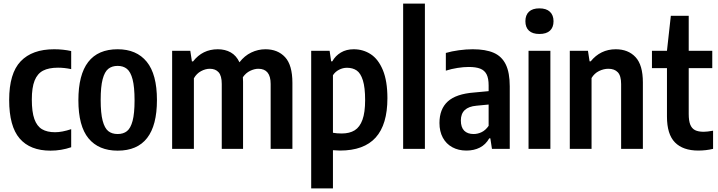

<svg xmlns="http://www.w3.org/2000/svg" viewBox="-20 -828 3996 1068"><path d="M31 -272Q31 -420 95 -487Q159 -554 281 -554Q331.5 -554 376 -544V-443.5Q338 -451.5 303 -451.5Q251 -451.5 219.5 -435Q188 -418.5 172.5 -379.8Q157 -341 157 -274.5Q157 -205.5 171.2 -165.8Q185.5 -126 213.8 -109.2Q242 -92.5 286.5 -92.5Q325 -92.5 376 -109.5V-9Q320.5 10 261 10Q147.5 10 89.2 -57.8Q31 -125.5 31 -272Z M416 -270.5Q416 -554 634.5 -554Q739.5 -554 796.2 -484.5Q853 -415 853 -271.5Q853 10 634.5 10Q529 10 472.5 -58.2Q416 -126.5 416 -270.5ZM728.5 -269.5Q728.5 -344.5 717.5 -386.5Q706.5 -428.5 686 -445Q665.5 -461.5 634.5 -461.5Q603 -461.5 582.5 -445.2Q562 -429 551 -387.5Q540 -346 540 -272.5Q540 -198 551 -156.5Q562 -115 582.2 -98.8Q602.5 -82.5 634.5 -82.5Q666 -82.5 686.2 -98.5Q706.5 -114.5 717.5 -155.5Q728.5 -196.5 728.5 -269.5Z M1606.5 -367V0H1485.5V-361Q1485.5 -445.5 1417 -445.5Q1395.5 -445.5 1371.5 -434Q1347.5 -422.5 1331 -398.5Q1332 -382.5 1332 -373.5V0H1213.5V-361Q1213.5 -406.5 1196 -426Q1178.5 -445.5 1147 -445.5Q1123 -445.5 1098.2 -432.2Q1073.5 -419 1058.5 -392.5V0H937.5V-545.5H1038.5L1047.5 -486.5H1054Q1106.5 -554 1191.5 -554Q1232.5 -554 1263.5 -536.5Q1294.5 -519 1312 -481.5Q1340 -518 1377.8 -536Q1415.5 -554 1456.5 -554Q1525 -554 1565.8 -510Q1606.5 -466 1606.5 -367Z M1711 -545.5H1813.5L1822 -487H1828.5Q1845.5 -517.5 1876 -535.8Q1906.5 -554 1947.5 -554Q2000 -554 2042.2 -526.5Q2084.5 -499 2109.8 -438Q2135 -377 2135 -282Q2135 -135.5 2069.8 -63Q2004.5 9.5 1871 9.5Q1857 9.5 1832 7.5V220H1711ZM2011 -271Q2011 -341.5 1998.5 -381.2Q1986 -421 1964 -436Q1942 -451 1910 -451Q1887 -451 1865.8 -440Q1844.5 -429 1832 -409.5V-89.5Q1853.5 -85.5 1880.5 -85.5Q1924.5 -85.5 1953 -103.2Q1981.5 -121 1996.2 -161.8Q2011 -202.5 2011 -271Z M2222.5 0V-808H2343.5V0Z M2815.5 -347.5V0H2716.5L2707.5 -58.5H2701.5Q2681.5 -23.5 2649 -7Q2616.5 9.5 2574.5 9.5Q2530 9.5 2496 -9Q2462 -27.5 2443.2 -62.2Q2424.5 -97 2424.5 -144Q2424.5 -221.5 2471 -263.8Q2517.5 -306 2618 -313.5L2698 -321V-353Q2698 -392 2686.8 -414.2Q2675.5 -436.5 2651.5 -446Q2627.5 -455.5 2587.5 -455.5Q2558.5 -455.5 2525 -450.2Q2491.5 -445 2460 -435V-533.5Q2492 -543 2532.5 -548.5Q2573 -554 2609.5 -554Q2681.5 -554 2726.5 -534.2Q2771.5 -514.5 2793.5 -469.2Q2815.5 -424 2815.5 -347.5ZM2698 -128V-246.5L2630.5 -240Q2543.5 -232.5 2543.5 -158Q2543.5 -120 2562 -101.2Q2580.5 -82.5 2614.5 -82.5Q2637.5 -82.5 2659.2 -93Q2681 -103.5 2698 -128Z M2920 0V-545.5H3041.5V0ZM2902.5 -710Q2902.5 -744 2922.2 -762.8Q2942 -781.5 2980.5 -781.5Q3019 -781.5 3039 -762.5Q3059 -743.5 3059 -710Q3059 -676 3039.2 -657.5Q3019.5 -639 2980.5 -639Q2942 -639 2922.2 -657.5Q2902.5 -676 2902.5 -710Z M3149.5 -545.5H3250.5L3259.5 -487H3266Q3292 -519.5 3327.2 -536.8Q3362.5 -554 3405 -554Q3474.5 -554 3515.2 -510.2Q3556 -466.5 3556 -369.5V0H3435V-360.5Q3435 -406.5 3416.5 -426Q3398 -445.5 3364 -445.5Q3338 -445.5 3312 -432.8Q3286 -420 3270.5 -394V0H3149.5Z M3946.5 -101V0Q3907 9.5 3864.5 9.5Q3779 9.5 3734.5 -35.8Q3690 -81 3690 -179.5V-449H3606.5V-545.5H3690L3711.5 -740H3811V-545.5H3942V-449H3811V-194Q3811 -156.5 3819.5 -135Q3828 -113.5 3846 -104.2Q3864 -95 3894.5 -95Q3913 -95 3946.5 -101Z"/></svg>

Font: Encode Sans Condensed SemiBold
Style: Regular
Weight: 600
Width: 3
Designer: Multiple Designers
Foundry: Impallari Type
Version: Version 2.000